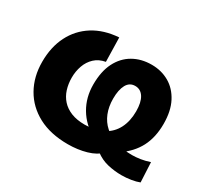

<svg xmlns="http://www.w3.org/2000/svg" viewBox="-114 -684 922 862"><g transform="rotate(30 347.5 -252.5)"><path d="M318.9 13.2Q229.1 13.2 165.7 -20.4Q102.3 -54.1 68.6 -113.6Q34.8 -173.1 34.8 -250.3Q34.8 -327 64.2 -385.1Q93.6 -443.2 148.5 -477.8Q203.4 -512.3 279.8 -517.6L282.7 -392.7Q249.2 -386.8 227.6 -366.5Q206 -346.2 195.6 -317.1Q185.2 -288 185.2 -255.2Q185.2 -222.7 194.1 -194.6Q203 -166.5 221.9 -145.5Q240.8 -124.5 270.4 -112.6Q299.9 -100.8 341.1 -100.8Q397.4 -100.8 435.4 -121.5Q473.3 -142.1 492.4 -179.7Q511.5 -217.3 511.5 -267.9Q511.5 -314.6 495.6 -339.8Q479.6 -365 451.5 -365Q422.2 -365 407.7 -338.4Q393.3 -311.8 393.3 -266.2Q393.3 -224.8 406.6 -191.7Q419.9 -158.6 445.7 -135.8Q471.5 -112.9 508.5 -100.9Q545.6 -88.8 593 -88.8Q612.7 -88.8 635.8 -92.3Q658.8 -95.8 683.2 -104.1L688.3 -1.7Q670.9 5.2 646 9.2Q621.1 13.2 597.3 13.2Q561.3 13.2 525.7 5Q490.2 -3.2 459 -26.7L406.9 -69.5Q347 -103.5 315.7 -156.7Q284.4 -209.9 284.4 -276.4Q284.4 -344.7 307.8 -390.9Q331.3 -437.1 372.8 -460.8Q414.3 -484.6 468 -484.6Q518.4 -484.6 558.8 -461.4Q599.1 -438.2 622.8 -392.8Q646.5 -347.4 646.5 -280.6Q646.5 -210.9 620 -160Q593.5 -109.1 539.2 -72.4L483.9 -38.1Q458.3 -12.3 414 0.5Q369.7 13.2 318.9 13.2Z"/></g></svg>

Font: Commissioner Thin
Style: Regular
Weight: 100
Designer: Kostas Bartsokas
Foundry: Kostas Bartsokas
Version: Version 1.001;gftools[0.9.23]